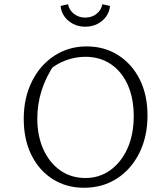

<svg xmlns="http://www.w3.org/2000/svg" viewBox="-20 -878 785 906"><path d="M376 8Q293 8 228.5 -33Q164 -74 128 -147Q92 -220 92 -317Q92 -416 130.5 -493.5Q169 -571 236.5 -615Q304 -659 389 -659Q473 -659 538 -617.5Q603 -576 639.5 -503Q676 -430 676 -333Q676 -234 638 -157Q600 -80 532.5 -36Q465 8 376 8ZM383 -38Q449 -38 500.5 -75Q552 -112 581.5 -177.5Q611 -243 611 -330Q611 -414 583 -477Q555 -540 503.5 -575Q452 -610 383 -610Q338 -610 294 -594.5Q250 -579 214 -549L238 -576Q156 -455 156 -319Q156 -236 185 -172.5Q214 -109 265 -73.5Q316 -38 383 -38ZM382 -752Q350 -752 324.5 -765.5Q299 -779 283.5 -801Q268 -823 266 -850L301 -858Q306 -831 328.5 -813Q351 -795 382 -795Q414 -795 436 -813Q458 -831 463 -858L499 -850Q497 -823 481.5 -801Q466 -779 440.5 -765.5Q415 -752 382 -752Z"/></svg>

Font: Piazzolla Thin ExtraLight
Style: Regular
Weight: 250
Version: Version 2.005